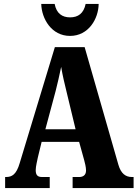

<svg xmlns="http://www.w3.org/2000/svg" viewBox="-20 -953 697 973"><path d="M335 -771C429 -771 479 -858 480 -933H414C404 -885 376 -865 335 -865C295 -865 266 -885 257 -933H189C191 -858 241 -771 335 -771ZM6 0H232V-56H192C168 -56 161 -69 161 -91C161 -110 169 -140 172 -156L191 -234H381L407 -140C410 -129 416 -106 416 -89C416 -64 399 -56 382 -56H348V0H657V-56H648C617 -56 593 -73 580 -118L409 -714H258L80 -127C63 -68 40 -56 11 -56H6ZM210 -298 262 -492C272 -530 281 -572 290 -614C297 -571 307 -530 317 -489L363 -298Z"/></svg>

Font: Noto Serif Ethiopic ExtraCondensed Black
Style: Regular
Weight: 900
Width: 2
Designer: Monotype Design Team
Foundry: Monotype Imaging Inc.
Version: Version 2.102